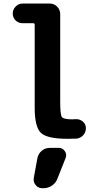

<svg xmlns="http://www.w3.org/2000/svg" viewBox="-20 -750 540 1051"><path d="M302.7 59.6Q322.3 59.6 334.5 76.7Q346.7 93.8 339.8 113.3L294.9 226.6Q286.1 251 265.1 265.6Q244.1 280.3 217.8 280.3H211.9Q189.5 280.3 175.3 263.2Q161.1 246.1 165 223.6L184.6 116.2Q189.5 91.8 208 75.7Q226.6 59.6 252 59.6ZM394.5 -97.7Q417 -98.6 433.6 -84.5Q450.2 -70.3 450.2 -48.8Q450.2 -25.4 434.6 -8.8Q418.9 7.8 396.5 8.8Q381.8 9.8 349.6 9.8Q238.3 9.8 204.1 -22.5Q169.9 -54.7 169.9 -160.2V-614.3Q169.9 -623 162.1 -623H103.5Q80.1 -623 64.9 -638.7Q49.8 -654.3 49.8 -676.3Q49.8 -698.2 65.9 -714.4Q82 -730.5 103.5 -730.5H252.9Q276.4 -730.5 293 -713.4Q309.6 -696.3 309.6 -672.9V-190.4Q309.6 -122.1 318.8 -109.4Q328.1 -96.7 375 -96.7Q377.9 -96.7 384.3 -97.2Q390.6 -97.7 394.5 -97.7Z"/></svg>

Font: Rounded Mgen+ 2m bold
Style: Bold
Weight: 700
Designer: [Source Han Sans]
Ryoko NISHIZUKA  (kana & ideographs); Paul D. Hunt (Latin, Greek & Cyrillic); Wenlong ZHANG  (bopomofo
Version: Version 1.059.20150602